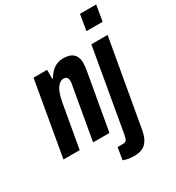

<svg xmlns="http://www.w3.org/2000/svg" viewBox="-218 -852 1079 1179"><g transform="rotate(-30 322.0 -262.5)"><path d="M-3 0 89 -527H185V-463H189Q205 -489 222 -505.5Q239 -522 260 -530.5Q281 -539 304 -539Q337 -539 357.5 -529.5Q378 -520 388.5 -500.5Q399 -481 399 -453Q399 -442 397.5 -429.5Q396 -417 394 -403L323 0H207L272 -370Q274 -377 274.5 -382.5Q275 -388 275 -395Q275 -406 272 -413.5Q269 -421 263 -425.5Q257 -430 245 -430Q231 -430 218.5 -421.5Q206 -413 196 -397Q186 -381 178.5 -358Q171 -335 166 -306L112 0ZM513 -612 532 -724H647L628 -612ZM385 199Q376 199 360.5 197.5Q345 196 330.5 192.5Q316 189 309 186L323 100H360Q380 100 386.5 89.5Q393 79 398 51L499 -527H614L506 85Q498 129 481.5 154Q465 179 441 189Q417 199 385 199Z"/></g></svg>

Font: Archivo ExtraCondensed
Style: Bold Italic
Weight: 700
Width: 2
Italic angle: -10°
Designer: Hector Gatti
Foundry: Omnibus-Type
Version: Version 2.001